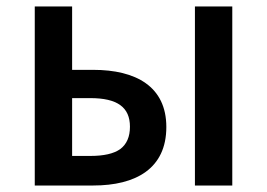

<svg xmlns="http://www.w3.org/2000/svg" viewBox="-20 -571 822 591"><path d="M87 -275V0H177H267C398 0 492 -52 492 -180C492 -305 398 -356 267 -356H202V-551H87ZM350 -112C330 -98 300 -91 258 -91H202V-180V-269H258C341 -269 380 -241 380 -181C380 -150 370 -127 350 -112ZM695 -275V-551H580V0H637H695Z"/></svg>

Font: GenSekiGothic2 TW M
Style: Regular
Weight: 500
Version: Version 2.100;PS 2.1;hotconv 16.6.51;makeotf.lib2.5.65220 DE